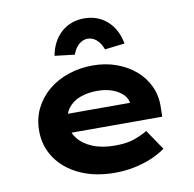

<svg xmlns="http://www.w3.org/2000/svg" viewBox="-86 -870 979 967"><g transform="rotate(-10 403.5 -386.5)"><path d="M426 10Q324 10 247 -25.5Q170 -61 127.5 -123Q85 -185 85 -263Q85 -327 110.5 -378Q136 -429 179.5 -465.5Q223 -502 282 -522Q341 -542 406 -542Q472 -542 527.5 -522Q583 -502 624.5 -466.5Q666 -431 688.5 -382Q711 -333 709 -274L708 -227H195L172 -324H578L561 -302V-322Q557 -349 536 -369Q515 -389 482 -400.5Q449 -412 408 -412Q359 -412 320 -397.5Q281 -383 258 -352.5Q235 -322 235 -275Q235 -232 261.5 -198Q288 -164 336 -144.5Q384 -125 450 -125Q511 -125 550.5 -139.5Q590 -154 616 -170L686 -67Q651 -42 609 -25Q567 -8 521 1Q475 10 426 10ZM329 -611 227 -623Q241 -698 289 -740.5Q337 -783 406 -783Q475 -783 523 -740.5Q571 -698 585 -623L483 -611Q472 -643 451.5 -661Q431 -679 406 -679Q381 -679 360.5 -661Q340 -643 329 -611Z"/></g></svg>

Font: Lexend Mega
Style: Bold
Weight: 700
Version: Version 1.007